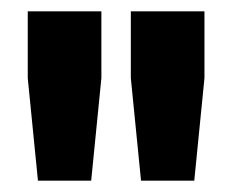

<svg xmlns="http://www.w3.org/2000/svg" viewBox="-20 -720 410 339"><path d="M47 -401H141L159 -582V-700H29V-582ZM229 -401H323L341 -582V-700H211V-582Z"/></svg>

Font: Fixel Display Bold
Style: Bold
Weight: 700
Designer: AlfaBravo + MacPaw
Foundry: Kyrylo Tkachov, Marchela Mozhyna, Serhii Makarenko, Maria Weinstein, Zakhar Kryvoshyya
Version: Version 1.211